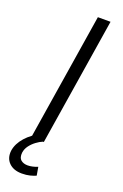

<svg xmlns="http://www.w3.org/2000/svg" viewBox="-171 -754 637 997"><g transform="rotate(20 147.5 -256.0)"><path d="M74 0 186 -705H256L144 0ZM92 193Q46 193 20.5 167.5Q-5 142 0 100Q6 60 38 24Q70 -12 117 -34L139 0Q122 7 104 20.5Q86 34 73 51.5Q60 69 57 90Q54 119 68.5 131Q83 143 106 143Q118 143 132 140Q146 137 161 131L169 177Q156 183 136.5 188Q117 193 92 193Z"/></g></svg>

Font: Nunito Sans 7pt Light
Style: Italic
Weight: 300
Italic angle: -9°
Designer: Vernon Adams
Foundry: Vernon Adams
Version: Version 3.101;gftools[0.9.27]